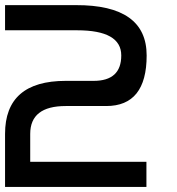

<svg xmlns="http://www.w3.org/2000/svg" viewBox="-20 -740 700 760"><path d="M0 -719.7Q0 -695.3 0 -620.1Q111.3 -620.1 285.2 -620.1Q460 -620.1 460 -520.5Q460 -419.9 350.6 -419.9Q240.2 -419.9 240.2 -419.9Q0 -419.9 0 -210Q0 0 0 0Q120.1 0 287.1 0Q455.1 0 559.6 0Q559.6 -33.2 559.6 -99.6Q419.9 -99.6 259.8 -99.6Q99.6 -99.6 99.6 -99.6Q99.6 -99.6 99.6 -210Q99.6 -320.3 240.2 -320.3Q240.2 -320.3 400.4 -320.3Q560.5 -320.3 560.5 -520.5Q560.5 -720.7 280.3 -719.7Q0 -719.7 0 -719.7Z"/></svg>

Font: Encounter VC
Style: Regular
Weight: 400
Designer: Silver Alicorn
Version: Version 1.0